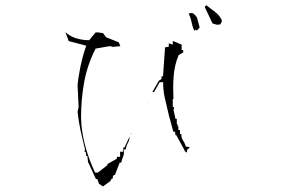

<svg xmlns="http://www.w3.org/2000/svg" viewBox="-20 -737 1040 701"><path d="M388.2 -85.4H392.1V-95.2H395V-98.1H399.4L417 -143.1H419.9H422.4Q425.3 -154.3 428.2 -161.6Q431.2 -168.9 432.1 -174.8Q433.1 -180.7 433.1 -187.5V-191.9H439.5Q440.9 -205.1 446.8 -214.8Q452.6 -224.6 453.6 -239.3L434.6 -198.7H431.6H430.2V-183.1H418.5V-164.6H406.7V-160.2V-157.7L373.5 -138.7L370.6 -132.8L337.4 -106.9H335.9H327.1Q285.2 -196.3 277.3 -281.2Q276.4 -293.9 275.9 -307.6Q275.9 -375.5 287.6 -438.5Q299.3 -501.5 329.1 -559.6L382.3 -568.8L391.1 -565.9L419.4 -568.4L413.6 -582.5L367.2 -601.1L356 -616.2L337.4 -618.7H329.1L305.7 -590.3H303.7Q279.8 -590.3 255.4 -598.1Q234.9 -605 218.8 -619.6L231 -586.9L294.9 -570.3Q285.6 -543.5 281.2 -526.1Q276.9 -508.8 274.4 -497.1Q272 -485.4 270 -473.6Q265.6 -450.7 263.2 -426.8L267.1 -346.2L263.2 -328.6Q267.1 -292.5 274.4 -259Q281.7 -225.6 290.5 -190.4L288.1 -183.1H293L294.9 -167.5H298.8L301.8 -143.1H302.7L330.1 -83.5H335L341.3 -66.4L355.5 -56.2L382.3 -75.2ZM518.1 -363.8 516.6 -357.9 520 -369.1ZM536.1 -400.9H542.5L563 -437H565.4H575.7V-432.6Q575.7 -402.8 583 -373.8Q590.3 -344.7 596.2 -317.4L612.8 -256.3H619.1L620.6 -243.7H621.1H623.5L653.8 -188.5V-187.5V-185.5L660.6 -181.2V-180.2H662.6V-189.5L672.4 -198.2V-199.7L658.7 -202.1Q654.3 -215.8 648.2 -224.4Q642.1 -232.9 642.1 -243.7Q642.1 -245.6 642.6 -247.6H637.2V-262.2H631.3V-275.9H628.4V-283.7H625.5V-303.2H624H620.6L613.8 -335L615.7 -346.2H610.8V-375.5H613.3Q612.3 -394.5 612.3 -414.8Q612.3 -435.1 613.8 -456.5Q616.7 -499 632.3 -536.1L648.9 -545.4V-554.2H643.1V-574.2L611.3 -587.4H610.8V-574.2L597.2 -578.6H596.2V-566.4L581.5 -564L582.5 -562.5L575.2 -458.5H569.8V-448.7L560.1 -442.4ZM457.5 -247.6H459.5V-251.5ZM666.5 -691.9H666Q666.5 -691.4 666.5 -691.4ZM699.2 -672.9Q693.8 -681.6 686 -687.5Q683.1 -689.5 679.4 -689.5Q675.8 -689.5 672.4 -688.5L668.9 -687Q676.3 -672.4 679.4 -655.8Q682.6 -639.2 689.5 -625L693.8 -628.4L698.7 -625.5L709 -636.2ZM755.9 -651.4 771 -647V-646.5L784.2 -647.9L789.6 -657.2V-664.1Q780.3 -682.1 765.6 -693.1Q751 -704.1 733.9 -717.3H731.9L727.5 -711.4Z"/></svg>

Font: Bakudai
Style: Light
Weight: 300
Version: Version 1.48